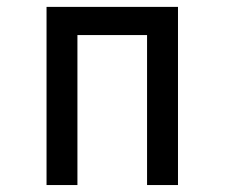

<svg xmlns="http://www.w3.org/2000/svg" viewBox="-20 -532 658 552"><path d="M491.7 0H402.8V-431.2H202.6V0H113.8V-512.2H491.7Z"/></svg>

Font: Cadman
Style: Regular
Weight: 400
Designer: Paul James MIller
Foundry: High-Logic / Made with FontCreator
Version: Version 2.114;March 28, 2021;FontCreator 13.0.0.2683 64-bit